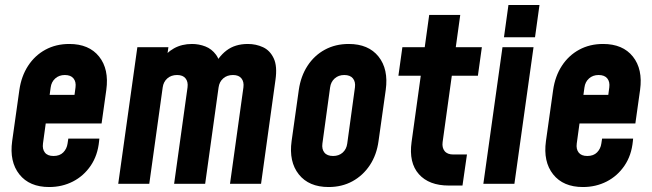

<svg xmlns="http://www.w3.org/2000/svg" viewBox="-20 -740 2624 773"><path d="M178 13Q98.5 13 58 -38Q17.5 -89 29 -172L58 -378Q66 -433.5 93.2 -475.2Q120.5 -517 163 -540Q205.5 -563 259 -563Q338.5 -563 379 -512.2Q419.5 -461.5 408 -378L389 -243H148L164 -358H280L284 -388Q287 -410.5 276 -424.2Q265 -438 241 -438Q218 -438 202.5 -424.2Q187 -410.5 184 -388L153 -162Q150 -139.5 160.8 -125.8Q171.5 -112 195.5 -112Q220.5 -112 234.8 -126.5Q249 -141 252 -162L255 -182H380L379 -172Q373.5 -114.5 345.2 -73Q317 -31.5 273.5 -9.2Q230 13 178 13Z M456 0 533 -550H658L646 -466L628 -495Q648.5 -527.5 680.2 -545.2Q712 -563 753 -563Q781 -563 806.8 -553Q832.5 -543 849.8 -519.5Q867 -496 869 -456L837 -464Q857.5 -510.5 892 -536.8Q926.5 -563 978 -563Q1010.5 -563 1038.8 -550Q1067 -537 1082 -505.2Q1097 -473.5 1089 -418L1031 0H906L960 -388Q963 -410.5 952.2 -424.2Q941.5 -438 918 -438Q894 -438 878.5 -424.2Q863 -410.5 860 -388L806 0H681L735 -388Q738 -410.5 727.2 -424.2Q716.5 -438 693 -438Q669 -438 653.5 -424.2Q638 -410.5 635 -388L581 0Z M1303 13Q1223.5 13 1183 -38Q1142.5 -89 1154 -172L1183 -378Q1191 -433.5 1218.2 -475.2Q1245.5 -517 1288 -540Q1330.5 -563 1384 -563Q1463.5 -563 1504 -512.2Q1544.5 -461.5 1533 -378L1504 -172Q1496.5 -116.5 1469 -75Q1441.5 -33.5 1399 -10.2Q1356.5 13 1303 13ZM1321 -112Q1344.5 -112 1359.8 -125.8Q1375 -139.5 1378 -162L1409 -388Q1412 -410.5 1401 -424.2Q1390 -438 1366 -438Q1343 -438 1327.5 -424.2Q1312 -410.5 1309 -388L1278 -162Q1275 -139.5 1286 -125.8Q1297 -112 1321 -112Z M1787 7Q1707 7 1666.2 -39Q1625.5 -85 1637 -168L1674 -435H1584L1600 -550H1690L1708 -680H1833L1815 -550H1920L1904 -435H1799L1762 -168Q1759 -145.5 1770 -131.8Q1781 -118 1805 -118H1860L1842 7Z M1926 0 2003 -550H2128L2051 0ZM2009 -590 2027 -720H2152L2134 -590Z M2327 13Q2247.5 13 2207 -38Q2166.5 -89 2178 -172L2207 -378Q2215 -433.5 2242.2 -475.2Q2269.5 -517 2312 -540Q2354.5 -563 2408 -563Q2487.5 -563 2528 -512.2Q2568.5 -461.5 2557 -378L2538 -243H2297L2313 -358H2429L2433 -388Q2436 -410.5 2425 -424.2Q2414 -438 2390 -438Q2367 -438 2351.5 -424.2Q2336 -410.5 2333 -388L2302 -162Q2299 -139.5 2309.8 -125.8Q2320.5 -112 2344.5 -112Q2369.5 -112 2383.8 -126.5Q2398 -141 2401 -162L2404 -182H2529L2528 -172Q2522.5 -114.5 2494.2 -73Q2466 -31.5 2422.5 -9.2Q2379 13 2327 13Z"/></svg>

Font: Mohave Light
Style: Bold Italic
Weight: 700
Italic angle: -8°
Version: Version 2.003